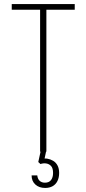

<svg xmlns="http://www.w3.org/2000/svg" viewBox="-20 -749 427 948"><path d="M178 0V-701H38V-729H349V-701H209V0ZM203 179Q173 179 154.5 162Q136 145 136 117H164Q166 135 176 144Q186 153 202 153Q222 153 232 140Q242 127 242 105Q242 81 232 70.5Q222 60 207.5 58Q193 56 180 61L169 51L182 -8H209L198 44L184 36Q199 32 214 34.5Q229 37 242.5 45Q256 53 264 68Q272 83 272 105Q272 128 263.5 145Q255 162 239.5 170.5Q224 179 203 179Z"/></svg>

Font: Hubot Sans Condensed ExtraLight
Style: Regular
Weight: 200
Width: 3
Designer: Deni Anggara
Foundry: GitHub, Inc., Subsidiary of Microsoft Corporation
Version: Version 2.000